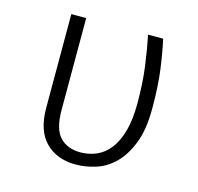

<svg xmlns="http://www.w3.org/2000/svg" viewBox="-84 -612 733 711"><g transform="rotate(15 282.5 -256.0)"><path d="M457 -523Q468 -474 476.5 -411Q485 -348 485 -263Q485 -181 464 -128Q443 -75 411 -44Q379 -13 340 -1Q301 11 264 11Q192 11 148.5 -32.5Q105 -76 105 -164V-523H162V-171Q162 -97 191 -67Q220 -37 269 -37Q303 -37 332 -50Q361 -63 382 -90.5Q403 -118 415 -161.5Q427 -205 427 -266Q427 -345 418.5 -408Q410 -471 399 -523Z"/></g></svg>

Font: Jldddboxgfspflltxgxzjzlszac
Style: Regular
Weight: 300
Designer: Carrois Corporate & Edenspiekermann
Foundry: Carrois Corporate GbR & Edenspiekermann AG
Version: Version 2.001